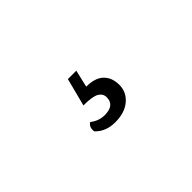

<svg xmlns="http://www.w3.org/2000/svg" viewBox="-15 -228 629 629"><g transform="rotate(-45 300.0 87.0)"><path d="M214 164Q211 143 226 133Q249 151 276 151Q322 151 322 114Q322 97 306.5 88Q291 79 249 79L274 -18H313L299 42Q340 42 360 61.5Q380 81 380 114.5Q380 148 354 170Q328 192 284 192Q240 192 214 164Z"/></g></svg>

Font: Karma
Style: Regular
Weight: 400
Designer: Joana Correia
Foundry: Indian Type Foundry
Version: Version 1.202;PS 1.0;hotconv 1.0.78;makeotf.lib2.5.61930; tt